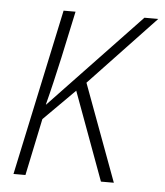

<svg xmlns="http://www.w3.org/2000/svg" viewBox="-44 -569 523 608"><g transform="rotate(5 217.5 -264.5)"><path d="M21 0H59L97 -181L196 -280L299 0H340L226 -308L435 -529H391L105 -228H104C116 -274 128 -326 140 -380L172 -529H134Z"/></g></svg>

Font: Noto Sans SemiCondensed ExtraLight
Style: Italic
Weight: 200
Width: 4
Italic angle: -12°
Designer: Monotype Design Team
Foundry: Monotype Imaging Inc.
Version: Version 2.013